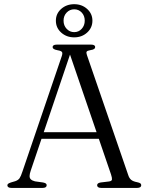

<svg xmlns="http://www.w3.org/2000/svg" viewBox="-20 -918 728 938"><path d="M171 -272H471.5L475.5 -240H165ZM208 -13Q208 -7 203.2 -3.5Q198.5 0 188.5 0H35.5Q25.5 0 20.8 -3.5Q16 -7 16 -12.5Q16 -17 19.5 -20Q23 -23 33 -26.5L55 -33Q69 -38 75.5 -47.2Q82 -56.5 90 -81L281.5 -643Q286.5 -657.5 283 -663.5Q279.5 -669.5 261.5 -672.5Q248 -675 242.5 -678.8Q237 -682.5 237 -688Q237 -693.5 242 -696.8Q247 -700 257 -700H425.5Q435.5 -700 440.2 -696.8Q445 -693.5 445 -688.5Q445 -682.5 440 -678.8Q435 -675 421.5 -673Q406.5 -670.5 403.5 -665.8Q400.5 -661 404.5 -649.5L606 -64Q611 -47.5 620.8 -39.5Q630.5 -31.5 649.5 -28Q662 -25.5 666 -22Q670 -18.5 670 -13Q670 -7 665 -3.5Q660 0 650.5 0H474Q464.5 0 459.5 -3.5Q454.5 -7 454.5 -13Q454.5 -18 458.5 -21.5Q462.5 -25 471.5 -26.5L513 -31.5Q526 -33.5 527 -41Q528 -48.5 522.5 -65.5L316.5 -667.5L329 -672L130 -84Q124.5 -68 124.5 -57.8Q124.5 -47.5 131 -41.5Q137.5 -35.5 151 -32L190.5 -26.5Q200 -24.5 204 -21.5Q208 -18.5 208 -13ZM342.5 -735.5Q305 -735.5 279 -758.8Q253 -782 253 -817Q253 -851.5 279 -874.5Q305 -897.5 342.5 -897.5Q380 -897.5 405.8 -874.2Q431.5 -851 431.5 -817Q431.5 -782.5 405.8 -759Q380 -735.5 342.5 -735.5ZM342.5 -872.5Q321 -872.5 305.8 -856.8Q290.5 -841 290.5 -817Q290.5 -793 305.8 -777Q321 -761 342.5 -761Q364.5 -761 379.2 -777.2Q394 -793.5 394 -817Q394 -841 379.2 -856.8Q364.5 -872.5 342.5 -872.5Z"/></svg>

Font: Fraunces Light
Style: Regular
Weight: 300
Version: Version 1.000;[b76b70a41]